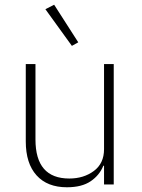

<svg xmlns="http://www.w3.org/2000/svg" viewBox="-20 -780 599 812"><path d="M89 -182V-509H130V-190Q130 -25 273 -25Q334 -25 377 -57Q420 -89 420 -149V-509H461V0H420V-79H417Q401 -39 363.5 -13.5Q326 12 263 12Q180 12 134.5 -38.5Q89 -89 89 -182ZM311 -601 284 -586 172 -741 209 -760Z"/></svg>

Font: Anuphan ExtraLight
Style: Regular
Weight: 200
Designer: Cadson Demak
Version: Version 3.001